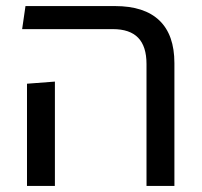

<svg xmlns="http://www.w3.org/2000/svg" viewBox="-20 -613 667 633"><path d="M463 0V-402Q463 -460 435.5 -488.5Q408 -517 352 -517H53L64 -593H359Q456 -593 505.5 -545.5Q555 -498 555 -405V0ZM69 0V-337L161 -344V0Z"/></svg>

Font: Noto Sans Hebrew Thin
Style: Regular
Weight: 400
Version: Version 3.001